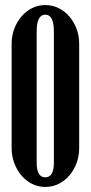

<svg xmlns="http://www.w3.org/2000/svg" viewBox="-20 -729 359 759"><path d="M26 -556Q26 -588 36.5 -615.5Q47 -643 65 -664Q83 -685 107 -697Q131 -709 159 -709Q187 -709 211.5 -697Q236 -685 254 -664Q272 -643 282.5 -615.5Q293 -588 293 -556V-143Q293 -112 282.5 -84Q272 -56 254 -35Q236 -14 211.5 -2Q187 10 159 10Q131 10 107 -2Q83 -14 65 -35Q47 -56 36.5 -84Q26 -112 26 -143ZM125 -86Q125 -28 159 -28Q193 -28 193 -86V-605Q193 -671 159 -671Q125 -671 125 -605Z"/></svg>

Font: Moniqa ExtBd Cond Paragraph
Style: Regular
Weight: 800
Width: 3
Designer: Rajesh Rajput
Foundry: Rajesh Rajput
Version: Version 1.000